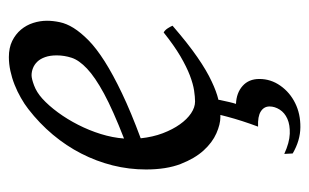

<svg xmlns="http://www.w3.org/2000/svg" viewBox="-152 -345 697 433"><g transform="rotate(-90 196.5 -128.5)"><path d="M234.9 107.9Q234.9 133.8 219.7 155.3Q204.6 176.8 180.4 188.7Q156.2 200.7 126.2 200.4Q96.2 200.2 66.9 183.1L65.9 164.1Q91.3 175.8 111.3 176.5Q131.3 177.2 145 171.1Q158.7 165 165.8 153.8Q172.9 142.6 172.9 130.9Q172.9 118.2 161.6 111.1Q150.4 104 127.4 105Q141.1 68.4 149.9 35.2Q151.9 27.3 153.8 20H148.9Q132.8 20 112.3 11Q91.8 2 73.7 -17.8Q55.7 -37.6 43.2 -69.6Q30.8 -101.6 30.8 -147.9Q30.8 -186 40 -222.9Q49.3 -259.8 66.7 -293.7Q84 -327.6 109.4 -357.9Q134.8 -388.2 167 -413.1Q178.2 -421.9 192.4 -429.9Q206.5 -438 221.9 -444.1Q237.3 -450.2 253.2 -453.6Q269 -457 284.2 -457Q305.2 -457 320.6 -449.5Q335.9 -441.9 346.2 -429.7Q356.4 -417.5 361.3 -402.1Q366.2 -386.7 366.2 -371.1Q366.2 -357.4 363 -342.3Q359.9 -327.1 349.9 -311Q339.8 -294.9 322 -277.3Q304.2 -259.8 274.7 -241Q245.1 -222.2 202.6 -201.9Q160.2 -181.6 101.1 -159.7Q104 -132.3 112.5 -109.9Q121.1 -87.4 132.6 -71.3Q144 -55.2 157.5 -46.1Q170.9 -37.1 184.1 -37.1Q194.3 -37.1 209 -39.3Q223.6 -41.5 242.9 -48.8Q262.2 -56.2 286.4 -70.3Q310.5 -84.5 339.8 -107.9Q345.2 -105 349.4 -98.4Q353.5 -91.8 355 -87.9Q314.9 -53.2 284.2 -32Q253.4 -10.7 229 0.5Q206.5 11.2 188 15.6Q188 17.6 187.5 19Q185.1 30.3 182.9 39.8Q180.7 49.3 178.7 55.2Q203.6 56.2 219.2 70.1Q234.9 84 234.9 107.9ZM190.9 -381.8Q174.8 -367.2 159.4 -346.2Q144 -325.2 131.6 -300.8Q119.1 -276.4 110.8 -249.8Q102.5 -223.1 100.6 -197.3Q164.6 -222.2 201.9 -242.4Q239.3 -262.7 258.3 -280.8Q277.3 -298.8 282.7 -315.4Q288.1 -332 288.1 -349.1Q288.1 -364.3 284.2 -375.2Q280.3 -386.2 273.9 -392.8Q267.6 -399.4 259.5 -402.6Q251.5 -405.8 243.2 -405.8Q235.4 -405.8 220.2 -400.1Q205.1 -394.5 190.9 -381.8Z"/></g></svg>

Font: Gentium Plus Eur
Style: Italic
Weight: 400
Italic angle: -8°
Designer: J. Victor Gaultney, Annie Olsen, Iska Routamaa, Becca Hirsbrunner
Foundry: SIL International
Version: Version 5.000